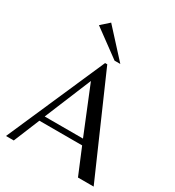

<svg xmlns="http://www.w3.org/2000/svg" viewBox="-212 -1031 1053 1155"><g transform="rotate(30 314.5 -453.5)"><path d="M10 0 307 -678H322L619 0H510L435 -180H138L64 0ZM153 -218H419L287 -542ZM389 -719H349L161 -857L217 -907Z"/></g></svg>

Font: Belleza
Style: Regular
Weight: 400
Designer: Eduardo Rodriguez Tunni
Foundry: Eduardo Rodriguez Tunni
Version: Version 1.001